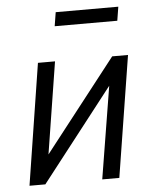

<svg xmlns="http://www.w3.org/2000/svg" viewBox="-51 -730 615 773"><g transform="rotate(-5 257.0 -343.5)"><path d="M37 0 114 -490H183L117 -74H89L414 -490H478L400 0H331L399 -417H426L101 0ZM194 -631 203 -687H456L447 -631Z"/></g></svg>

Font: Nunito Sans 10pt Condensed
Style: Italic
Weight: 400
Width: 3
Italic angle: -9°
Designer: Vernon Adams
Foundry: Vernon Adams
Version: Version 3.101;gftools[0.9.27]